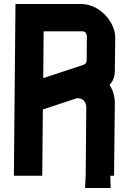

<svg xmlns="http://www.w3.org/2000/svg" viewBox="-20 -886 651 968"><path d="M400 -559Q418 -565 417 -583L418 -706L417 -710Q412 -728 396 -728H200L198 -492ZM409 62 412 0 415 -347Q415 -352 414 -356Q405 -391 370 -391Q368 -391 362 -389L196 -334L193 0H50L58 -866H385Q444 -866 492 -827Q542 -786 557 -728Q561 -713 561 -693L559 -530Q559 -485 532 -458Q548 -434 554 -407Q556 -397 557.5 -389Q559 -381 559 -373L555 0H536L538 62Z"/></svg>

Font: Covid19
Style: Regular
Weight: 400
Designer: Peter Wiegel
Foundry: (c) CAT - Ing. Peter Wiegel.  for Rudolf Maass + Partner GmbH
Version: Version 001.000